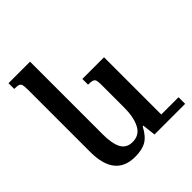

<svg xmlns="http://www.w3.org/2000/svg" viewBox="-209 -897 1046 1046"><g transform="rotate(-45 313.5 -374.0)"><path d="M627 -51V0H482H391L382 -77H377Q350 -26 317.5 -7Q285 12 231 12Q76 12 76 -181V-659Q76 -686 73 -697Q70 -708 60 -712Q50 -716 26 -716V-760H192V-200Q192 -129 211.5 -92Q231 -55 278 -55Q331 -55 354.5 -101Q378 -147 378 -220V-393Q378 -419 375 -429.5Q372 -440 361.5 -444Q351 -448 327 -448V-492H494V-51Z"/></g></svg>

Font: Noto Serif Armenian Medium
Style: Regular
Weight: 500
Designer: Monotype Design team
Foundry: Monotype Imaging Inc.
Version: Version 1.000